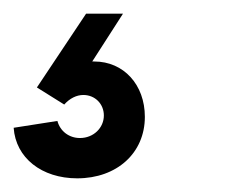

<svg xmlns="http://www.w3.org/2000/svg" viewBox="-46 -45 357 281"><path d="M67 216C125 216 166 179 166 126C166 79 135 45 92 45H89L134 -25H80L8 83L48 108C56 99 66 94 76 94C93 94 106 107 106 124C106 142 91 157 71 157C55 157 42 147 38 132L-26 142C-23 186 15 216 67 216Z"/></svg>

Font: Uncut Sans Medium Italic
Style: Regular
Weight: 500
Italic angle: -11°
Designer: Kasper Nordkvist
Foundry: UNCUT.wtf
Version: Version 1.304;Glyphs 3.2 (3246)